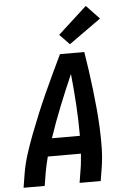

<svg xmlns="http://www.w3.org/2000/svg" viewBox="-64 -1040 728 1086"><g transform="rotate(-5 300.0 -497.0)"><path d="M25 0 37 -74Q46 -131 64 -187Q82 -243 103 -298Q124 -353 147 -408.5Q170 -464 194.5 -518.5Q219 -573 244.5 -627Q270 -681 296 -735H434Q443 -681 450.5 -627Q458 -573 464.5 -518Q471 -463 476 -408.5Q481 -354 483.5 -298Q486 -242 485 -186Q484 -130 475 -74L463 0H343L355 -74Q359 -96 361 -119Q363 -142 365 -164H177Q171 -142 166 -119Q161 -96 157 -74L145 0ZM209 -265H368Q368 -354 362.5 -442.5Q357 -531 348 -618Q310 -531 274.5 -442.5Q239 -354 209 -265ZM357 -786 301 -844 465 -994 539 -916Z"/></g></svg>

Font: Iosevka Curly Extended
Style: Bold Italic
Weight: 700
Width: 7
Italic angle: -9°
Monospace: yes
Designer: Belleve Invis
Foundry: Belleve Invis
Version: Version 11.1.0; ttfautohint (v1.8.3)